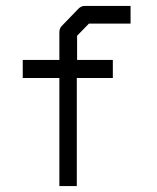

<svg xmlns="http://www.w3.org/2000/svg" viewBox="-20 -679 532 650"><path d="M281 -599 241 -558V-476H362V-415H240V-49H181V-415H57V-476H181V-570Q181 -583 189 -591L246 -650Q255 -659 268 -659H422V-599Z"/></svg>

Font: IBM 3270 Semi-Condensed
Style: Condensed
Weight: 400
Monospace: yes
Version: Version 2.3.1